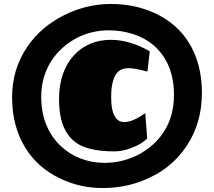

<svg xmlns="http://www.w3.org/2000/svg" viewBox="-20 -809 1080 969"><path d="M278 89Q170 37 108 -63Q41 -171 41 -318Q41 -461 118 -573Q186 -674 305 -733Q417 -789 541 -789Q662 -789 765 -741Q873 -690 933 -594Q999 -488 999 -340Q999 -189 923 -74Q852 33 738 86Q629 140 498 140Q379 140 278 89ZM674 -26Q757 -69 805 -141Q858 -221 858 -330Q858 -488 758 -578Q713 -617 653.5 -636.5Q594 -656 529 -656Q444 -656 368 -618Q287 -574 240 -503Q188 -422 188 -321Q188 -240 214.5 -177Q241 -114 288 -71Q331 -30 388 -8.5Q445 13 508 13Q594 13 674 -26ZM428 -60Q358 -78 321 -133Q278 -194 278 -309Q278 -379 297.5 -435Q317 -491 353 -530Q388 -568 435.5 -588Q483 -608 539 -608Q636 -608 736 -550L724 -448L704 -453Q654 -465 629 -465Q588 -465 568 -438Q541 -401 541 -319Q541 -251 560 -221Q575 -193 608 -193Q650 -193 713 -238L723 -110Q695 -82 645 -63Q600 -45 558 -45Q479 -45 428 -60Z"/></svg>

Font: Sigmar One
Style: Regular
Weight: 400
Designer: Vernon Adams
Foundry: Vernon Adams
Version: Version 2.000